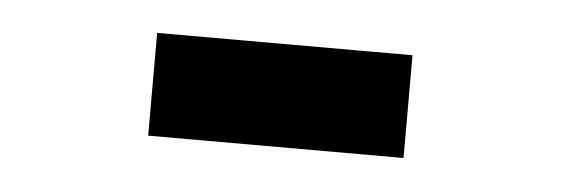

<svg xmlns="http://www.w3.org/2000/svg" viewBox="-25 -364 550 188"><g transform="rotate(5 250.0 -270.5)"><path d="M124 -220H375V-321H124Z"/></g></svg>

Font: Noto Sans Mono ExtraCondensed SemiBold
Style: Regular
Weight: 600
Width: 2
Designer: Monotype Design Team
Foundry: Monotype Imaging Inc.
Version: Version 2.014